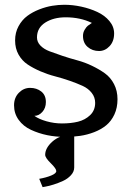

<svg xmlns="http://www.w3.org/2000/svg" viewBox="-20 -558 548 801"><path d="M38.6 0ZM289.6 140.6Q289.6 158.2 275.9 173.1Q262.2 188 242.9 196.8Q223.6 205.6 204.3 211.7Q185.1 217.8 171.4 220.2L157.7 222.7L143.6 188Q171.9 183.1 193.4 174.3Q214.8 165.5 214.8 155.8Q214.8 145.5 191.7 122.8Q168.5 100.1 168.5 87.9Q168.5 59.6 198.5 32.7Q228.5 5.9 270.5 5.9H289.6ZM251 13.2Q212.9 13.2 177 5.9Q141.1 -1.5 109.1 -16.4Q77.1 -31.2 57.9 -57.9Q38.6 -84.5 38.6 -118.7Q38.6 -150.4 58.6 -170.9Q78.6 -191.4 105.5 -191.4Q132.8 -191.4 152.1 -176.3Q171.4 -161.1 171.4 -132.3Q171.4 -107.4 156.7 -91.1Q142.1 -74.7 123.5 -74.7Q142.1 -61 174.1 -52Q206.1 -43 238.3 -43Q275.9 -43 305.4 -50.3Q335 -57.6 356 -77.6Q377 -97.7 377 -128.9Q377 -152.3 362.5 -170.7Q348.1 -189 324.7 -199.7Q301.3 -210.4 271.2 -220.9Q241.2 -231.4 210 -239.5Q178.7 -247.6 148.7 -260.5Q118.7 -273.4 95.2 -289.1Q71.8 -304.7 57.4 -330.3Q43 -356 43 -389.2Q43 -422.4 57.4 -448.7Q71.8 -475.1 93.8 -491.5Q115.7 -507.8 144 -518.8Q172.4 -529.8 198.2 -533.9Q224.1 -538.1 248 -538.1Q283.2 -538.1 319.1 -530.3Q355 -522.5 386 -508.1Q417 -493.7 436.5 -470.2Q456.1 -446.8 456.1 -418.5Q456.1 -385.7 437.3 -365.5Q418.5 -345.2 393.1 -345.2Q365.2 -345.2 345.7 -362.1Q326.2 -378.9 326.2 -408.2Q326.2 -422.4 333.3 -434.1Q340.3 -445.8 346.2 -450.4Q352.1 -455.1 363.3 -462.4Q314.9 -485.8 253.9 -485.8Q203.6 -485.8 168.9 -463.9Q134.3 -441.9 134.3 -401.9Q134.3 -382.8 148.7 -367.9Q163.1 -353 186.8 -344Q210.4 -335 240.5 -325Q270.5 -314.9 302.2 -306.4Q334 -297.9 364 -283.4Q394 -269 417.7 -252Q441.4 -234.9 455.8 -207Q470.2 -179.2 470.2 -144Q470.2 -108.4 457.3 -80.6Q444.3 -52.7 423.3 -35.4Q402.3 -18.1 373.3 -6.8Q344.2 4.4 314.2 8.8Q284.2 13.2 251 13.2Z"/></svg>

Font: Trocchi
Style: Regular
Weight: 400
Designer: vernon adams
Version: Version 1.0; ttfautohint (v0.8) -l 6 -r 50 -G 100